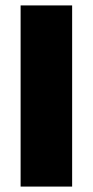

<svg xmlns="http://www.w3.org/2000/svg" viewBox="-20 -688 342 708"><path d="M56 0V-668H246V0Z"/></svg>

Font: Celebes Black
Style: Regular
Weight: 900
Designer: Anugrah Pasau
Foundry: Lafontype
Version: Version 1.000; ttfautohint (v1.8.4)